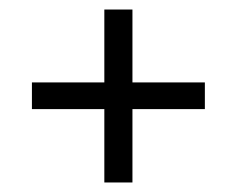

<svg xmlns="http://www.w3.org/2000/svg" viewBox="-20 -434 497 403"><path d="M199 -51V-205H47V-261H199V-414H258V-261H410V-205H258V-51Z"/></svg>

Font: Josefin Sans
Style: Regular
Weight: 400
Designer: Santiago Orozco
Foundry: Typemade
Version: Version 1.0